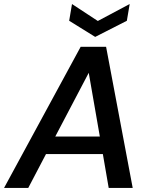

<svg xmlns="http://www.w3.org/2000/svg" viewBox="-45 -932 740 952"><path d="M-25 0 355 -700H481L613 0H494L465 -168H183L95 0ZM229 -255H450L395 -571ZM427 -749 298 -829 312 -912 440 -828 598 -912 584 -829Z"/></svg>

Font: Rethink Sans SemiBold
Style: Italic
Weight: 600
Italic angle: -10°
Designer: The Rethink Sans project authors (Hans Thiessen). DM Sans designed by Colophon Foundry.
Foundry: Rethink Communications LLC
Version: Version 1.001